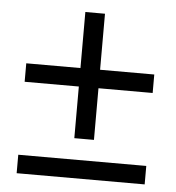

<svg xmlns="http://www.w3.org/2000/svg" viewBox="-45 -598 587 641"><g transform="rotate(5 248.5 -278.0)"><path d="M215.6 -133.3V-306.4H34V-368.3H215.6V-556.1H281.4V-368.3H463V-306.4H281.4V-133.3ZM34 0V-61.9H463V0Z"/></g></svg>

Font: Source Sans 3
Style: Regular
Weight: 200
Designer: Paul D. Hunt
Foundry: Adobe
Version: Version 3.046;hotconv 1.0.118;makeotfexe 2.5.65603